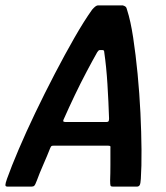

<svg xmlns="http://www.w3.org/2000/svg" viewBox="-40 -693 617 713"><path d="M-12 0Q-20 0 -20 -6Q-20 -12 -14 -29Q2 -74 29.5 -138.5Q57 -203 91.5 -275Q126 -347 163.5 -419Q201 -491 236.5 -553Q272 -615 302 -657Q308 -664 313.5 -668.5Q319 -673 325 -673H416Q423 -671 426.5 -668Q430 -665 432 -656Q445 -616 454.5 -553.5Q464 -491 471 -418.5Q478 -346 481.5 -273.5Q485 -201 485.5 -137Q486 -73 483 -29Q482 -12 479 -6Q476 0 468 0H379Q372 0 370.5 -3.5Q369 -7 369 -23Q370 -48 370 -81Q370 -114 370 -142Q371 -149 369 -150.5Q367 -152 361 -152H159Q153 -152 151 -150.5Q149 -149 146 -142Q135 -114 120.5 -81Q106 -48 97 -23Q91 -7 87.5 -3.5Q84 0 77 0ZM202 -240H356Q361 -240 363 -242.5Q365 -245 365 -253Q363 -315 359 -380Q355 -445 347 -500Q347 -507 341 -507H330Q326 -507 321 -499Q304 -469 282 -427.5Q260 -386 238 -340Q216 -294 197 -251Q194 -246 195 -243Q196 -240 202 -240Z"/></svg>

Font: Glory SemiBold
Style: Italic
Weight: 600
Italic angle: -12°
Designer: Robert Leuschke
Foundry: Robert Leuschke
Version: Version 1.011